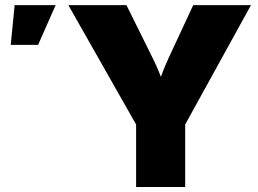

<svg xmlns="http://www.w3.org/2000/svg" viewBox="-20 -748 1034 768"><path d="M524.4 0V-250L253.4 -727.5H485.8L590.3 -516.6Q604 -489.3 615.5 -461.2Q627 -433.1 638.7 -400.9H609.9Q620.6 -433.1 631.3 -461.2Q642.1 -489.3 654.8 -516.6L752.9 -727.5H983.9L720.7 -250V0ZM22.9 -568.4 38.6 -727.5H202.6L132.3 -568.4Z"/></svg>

Font: Inter 24pt Black
Style: Regular
Weight: 900
Designer: Rasmus Andersson
Foundry: rsms
Version: Version 4.001;git-66647c0bb